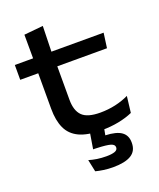

<svg xmlns="http://www.w3.org/2000/svg" viewBox="-152 -709 847 1022"><g transform="rotate(-20 271.5 -198.5)"><path d="M320 13.5Q240.5 13.5 193.8 -8.5Q147 -30.5 126.5 -75Q106 -119.5 106 -186V-419H214V-197.5Q214 -136 243.5 -106.5Q273 -77 346 -77Q390 -77 431.5 -86.2Q473 -95.5 508 -112.5L497 -20Q462.5 -4.5 417.2 4.5Q372 13.5 320 13.5ZM4 -387V-471H507L495.5 -387ZM107.5 -461 107 -605 215 -615.5 211 -461ZM339 -10 322.5 77.5 283 45Q294.5 45 305.8 45Q317 45 328 45.5Q391 48 419.2 68.5Q447.5 89 447.5 128.5V131.5Q447.5 177 413 198.2Q378.5 219.5 310 219.5Q283 219.5 257 215.8Q231 212 212.5 207L198 138.5Q219.5 145 244.2 148.8Q269 152.5 297 152.5Q326.5 152.5 343.8 146.5Q361 140.5 361 125.5V124.5Q361 109 339.5 102.5Q318 96 263.5 94Q254 93.5 249.8 93.5Q245.5 93.5 242 93.5L259 -10Z"/></g></svg>

Font: Anek Latin Expanded Medium
Style: Regular
Weight: 500
Width: 7
Designer: Yesha Goshar
Foundry: Ek Type
Version: Version 1.003